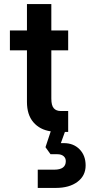

<svg xmlns="http://www.w3.org/2000/svg" viewBox="-20 -650 442 946"><path d="M315.9 -103V0H299.8L279.8 55.2H294.9Q342.3 55.2 372.1 85.7Q401.9 116.2 401.9 165Q401.9 215.8 361.8 245.8Q321.8 275.9 254.9 275.9H166V186H247.1Q304.2 186 304.2 144Q304.2 128.4 293 119.1Q281.7 109.9 263.2 109.9H229L204.1 75.2L230 -2.9Q176.3 -10.7 144.5 -47.6Q112.8 -84.5 112.8 -147.9V-401.9H28.8V-500H112.8V-629.9H232.9V-500H315.9V-401.9H232.9V-164.1Q232.9 -130.4 244.9 -116.7Q256.8 -103 279.8 -103Z"/></svg>

Font: Overused Grotesk SemiBold
Style: Regular
Weight: 600
Version: Version 0.002